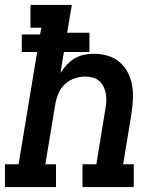

<svg xmlns="http://www.w3.org/2000/svg" viewBox="-27 -755 647 775"><path d="M-7 0V-92H48L123 -545H61V-616H135L140 -643H96V-735H263L244 -623H334V-545H231L217 -460Q228 -478 242.5 -493.5Q257 -509 275 -519.5Q293 -530 313 -534Q333 -538 352 -538Q381 -538 408 -530Q435 -522 455.5 -504.5Q476 -487 488.5 -463Q501 -439 506 -412Q511 -385 509.5 -356Q508 -327 504 -298L470 -92H513V0H306V-92H362L398 -313Q401 -329 402 -344.5Q403 -360 400.5 -375Q398 -390 391.5 -404Q385 -418 374.5 -427.5Q364 -437 349 -441.5Q334 -446 318 -446Q297 -446 275.5 -439Q254 -432 237 -417Q220 -402 210.5 -381Q201 -360 197 -339L156 -92H199V0Z"/></svg>

Font: Iosevka Slab SmBdExObl
Style: Regular
Weight: 600
Width: 7
Italic angle: -9°
Monospace: yes
Designer: Belleve Invis
Foundry: Belleve Invis
Version: Version 11.1.0; ttfautohint (v1.8.3)